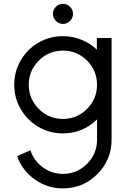

<svg xmlns="http://www.w3.org/2000/svg" viewBox="-20 -703 707 1026"><path d="M354.2 -591.1Q338.4 -575.2 316.4 -575.2Q294.4 -575.2 278.6 -591.1Q262.7 -606.9 262.7 -628.9Q262.7 -650.9 278.6 -666.7Q294.4 -682.6 316.4 -682.6Q338.4 -682.6 354.2 -666.7Q370.1 -650.9 370.1 -628.9Q370.1 -606.9 354.2 -591.1ZM497.6 -500H576.2V43.9Q576.2 151.4 500 227.5Q423.8 303.7 316.4 303.7Q232.9 303.7 165.8 255.9Q98.6 208 71.3 131.3L142.6 100.1Q160.6 155.3 208.5 190.7Q256.3 226.1 316.4 226.1Q391.6 226.1 445.1 172.6Q498.5 119.1 498.5 43.9V-64.9Q422.4 9.8 316.4 9.8Q245.6 9.8 185.8 -24.9Q126 -59.6 91.1 -119.4Q56.2 -179.2 56.2 -250Q56.2 -321.3 91.1 -381.1Q126 -440.9 185.8 -475.3Q245.6 -509.8 316.4 -509.8Q368.2 -509.8 415.3 -490.7Q462.4 -471.7 497.6 -437.5ZM316.4 -67.4Q391.6 -67.4 445.1 -121.1Q498.5 -174.8 498.5 -250Q498.5 -325.7 445.1 -379.2Q391.6 -432.6 316.4 -432.6Q240.7 -432.6 187.3 -379.2Q133.8 -325.7 133.8 -250Q133.8 -174.8 187.3 -121.1Q240.7 -67.4 316.4 -67.4Z"/></svg>

Font: Now
Style: Regular
Weight: 400
Designer: Alfredo Marco Pradil
Foundry: Alfredo Marco Pradil
Version: Version 1.002;PS 001.002;hotconv 1.0.88;makeotf.lib2.5.64775